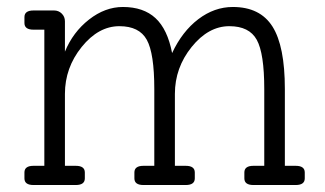

<svg xmlns="http://www.w3.org/2000/svg" viewBox="-20 -530 930 550"><path d="M827 -55Q853 -55 853 -36V-19Q853 0 827 0H706Q680 0 680 -19V-36Q680 -55 706 -55H737V-275Q737 -377 715.5 -416Q694 -455 637 -455Q577 -455 529 -395.5Q481 -336 481 -261V-55H512Q538 -55 538 -36V-19Q538 0 512 0H391Q365 0 365 -19V-36Q365 -55 391 -55H422V-275Q422 -377 400.5 -416Q379 -455 322 -455Q262 -455 214 -395.5Q166 -336 166 -261V-55H197Q223 -55 223 -36V-19Q223 0 197 0H76Q50 0 50 -19V-36Q50 -55 76 -55H107V-445H76Q50 -445 50 -464V-481Q50 -500 76 -500H135Q148 -500 157 -491Q166 -482 166 -469V-382Q189 -438 235 -474Q281 -510 332 -510Q391 -510 425.5 -478Q460 -446 473 -378Q502 -440 548 -475Q594 -510 647 -510Q725 -510 760.5 -454Q796 -398 796 -275V-55Z"/></svg>

Font: Solway Light
Style: Regular
Weight: 300
Designer: Mariya V. Pigoulevskaya
Foundry: The Northern Block Ltd.
Version: Version 1.000;hotconv 1.0.109;makeotfexe 2.5.65596